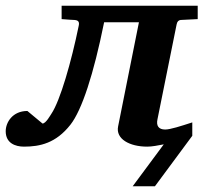

<svg xmlns="http://www.w3.org/2000/svg" viewBox="-79 -502 718 673"><path d="M614 -435V-482H137V-435C158 -433 182 -432 182 -432C195 -431 200 -426 197 -412C171 -285 132 -149 101 -103C98 -99 82 -69 70 -69L17 -113C-35 -113 -59 -73 -59 -42C-59 0 -25 12 5 12C61 12 117 0 168 -65C208 -116 249 -241 286 -424H408L335 -59C326 -15 375 12 437 12C454 12 474 8 495 4L386 151H464L595 -26V-73C555 -60 518 -48 500 -48C477 -48 468 -61 473 -84L540 -416C542 -427 547 -431 554 -432Z"/></svg>

Font: Veleka
Style: Bold Italic
Weight: 700
Italic angle: -12°
Designer: Stefan Peev, Context Ltd, 2016; SIL International, 1997-2014.
Foundry: Stefan Peev, Context Ltd, 2016
Version: Version 5.000